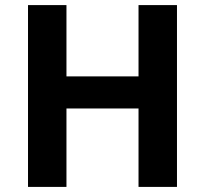

<svg xmlns="http://www.w3.org/2000/svg" viewBox="-20 -734 805 754"><path d="M675 0H524V-308H241V0H90V-714H241V-434H524V-714H675Z"/></svg>

Font: Noto Sans Bengali UI
Style: Bold
Weight: 700
Designer: Jelle Bosma - Monotype Design Team
Foundry: Monotype Imaging Inc.
Version: Version 2.003; ttfautohint (v1.8.4.7-5d5b)